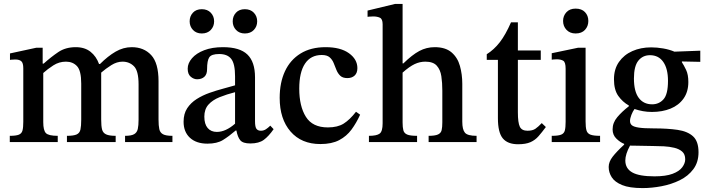

<svg xmlns="http://www.w3.org/2000/svg" viewBox="-20 -726 3609 981"><path d="M571 0H322V-32Q356 -32 371.5 -39Q387 -46 391 -64Q395 -82 395 -115V-299Q395 -365 373.5 -388Q352 -411 317 -411Q282 -411 252.5 -392Q223 -373 201 -353V-102Q201 -60 214.5 -46Q228 -32 275 -32V0H30V-32Q62 -32 76.5 -38Q91 -44 95 -59.5Q99 -75 99 -104V-377Q99 -404 89 -413Q79 -422 58 -422Q46 -422 38.5 -421Q31 -420 31 -420V-453L165 -482H198V-401H203Q241 -435 278 -460Q315 -485 367 -485Q413 -485 442.5 -461.5Q472 -438 486 -399H491Q531 -439 570.5 -462Q610 -485 653 -485Q715 -485 752.5 -444.5Q790 -404 790 -311V-115Q790 -84 794 -66Q798 -48 813 -40Q828 -32 861 -32V0H619V-32Q651 -32 665.5 -40.5Q680 -49 684 -67Q688 -85 688 -115V-295Q688 -364 664.5 -387.5Q641 -411 606 -411Q577 -411 548.5 -393Q520 -375 497 -355Q497 -353 497 -352V-115Q497 -82 501.5 -64.5Q506 -47 522 -39.5Q538 -32 571 -32Z M1040 8Q983 8 950.5 -22Q918 -52 918 -104Q918 -145 936.5 -173Q955 -201 985 -220Q1015 -239 1050.5 -251.5Q1086 -264 1120 -273Q1154 -282 1181 -290V-336Q1181 -400 1161.5 -425Q1142 -450 1100 -450Q1061 -450 1049.5 -433.5Q1038 -417 1038 -372Q1038 -346 1024 -333.5Q1010 -321 987 -321Q970 -321 954.5 -334Q939 -347 939 -375Q939 -403 961 -428.5Q983 -454 1023.5 -469.5Q1064 -485 1119 -485Q1205 -485 1244 -447.5Q1283 -410 1283 -331V-107Q1283 -77 1290.5 -67.5Q1298 -58 1313 -58Q1327 -58 1338.5 -65.5Q1350 -73 1361 -84L1378 -66Q1353 -30 1328 -11.5Q1303 7 1259 7Q1221 7 1207.5 -9.5Q1194 -26 1188 -59H1184Q1149 -29 1119 -10.5Q1089 8 1040 8ZM1181 -94V-255Q1138 -244 1102 -229.5Q1066 -215 1045 -191.5Q1024 -168 1024 -130Q1024 -92 1041 -72Q1058 -52 1088 -52Q1133 -52 1181 -94ZM1231 -555Q1203 -555 1186 -573Q1169 -591 1169 -617Q1169 -643 1185.5 -661Q1202 -679 1231 -679Q1260 -679 1277 -661Q1294 -643 1294 -617Q1294 -591 1277 -573Q1260 -555 1231 -555ZM1011 -555Q983 -555 966 -573Q949 -591 949 -617Q949 -643 965.5 -661Q982 -679 1011 -679Q1040 -679 1057 -661Q1074 -643 1074 -617Q1074 -591 1057 -573Q1040 -555 1011 -555Z M1799 -155 1820 -140Q1801 -98 1776 -64Q1751 -30 1713 -10Q1675 10 1617 10Q1520 10 1464.5 -54Q1409 -118 1409 -226Q1409 -304 1436 -362Q1463 -420 1515.5 -452.5Q1568 -485 1644 -485Q1720 -485 1763 -454Q1806 -423 1806 -378Q1806 -353 1792 -340Q1778 -327 1755 -327Q1731 -327 1718.5 -339Q1706 -351 1699 -368.5Q1692 -386 1685 -403.5Q1678 -421 1664.5 -433Q1651 -445 1624 -445Q1568 -445 1538.5 -401Q1509 -357 1509 -273Q1509 -183 1543 -129Q1577 -75 1655 -75Q1705 -75 1736 -94.5Q1767 -114 1799 -155Z M2415 0H2170V-32Q2203 -32 2218 -39Q2233 -46 2236.5 -61Q2240 -76 2240 -101V-263Q2240 -303 2235 -336.5Q2230 -370 2211.5 -390.5Q2193 -411 2153 -411Q2125 -411 2098.5 -398.5Q2072 -386 2037 -355V-100Q2037 -75 2041 -60Q2045 -45 2060.5 -38.5Q2076 -32 2111 -32V0H1865V-32Q1905 -32 1920 -43.5Q1935 -55 1935 -96V-602Q1935 -629 1921 -635.5Q1907 -642 1887 -642Q1875 -642 1866.5 -641Q1858 -640 1858 -640V-672L1999 -706H2037V-402H2041Q2086 -446 2122.5 -465.5Q2159 -485 2201 -485Q2256 -485 2287 -458.5Q2318 -432 2330 -389Q2342 -346 2342 -298V-104Q2342 -64 2355.5 -48Q2369 -32 2415 -32Z M2748 -97 2769 -77Q2749 -50 2731.5 -30Q2714 -10 2690 0.5Q2666 11 2627 11Q2574 11 2549 -19Q2524 -49 2524 -122V-420H2467V-449Q2504 -472 2533.5 -510Q2563 -548 2591 -612H2626V-468H2743V-420H2626V-153Q2626 -99 2636 -78.5Q2646 -58 2675 -58Q2701 -58 2715.5 -68Q2730 -78 2748 -97Z M3046 0H2799V-32Q2832 -32 2847 -38Q2862 -44 2866 -59.5Q2870 -75 2870 -104V-375Q2870 -408 2858 -415.5Q2846 -423 2824 -423Q2814 -423 2806.5 -422Q2799 -421 2799 -421V-454L2933 -482H2972V-105Q2972 -76 2976.5 -60Q2981 -44 2997 -38Q3013 -32 3046 -32ZM2921 -555Q2892 -555 2874.5 -573.5Q2857 -592 2857 -619Q2857 -645 2874 -663.5Q2891 -682 2921 -682Q2952 -682 2969 -664Q2986 -646 2986 -619Q2986 -592 2969 -573.5Q2952 -555 2921 -555Z M3263 235Q3196 235 3158.5 219.5Q3121 204 3105.5 179.5Q3090 155 3090 127Q3090 101 3110 75Q3130 49 3169 13V9Q3150 2 3130 -17Q3110 -36 3110 -65Q3110 -99 3134 -127.5Q3158 -156 3193 -183V-187Q3161 -205 3139 -236Q3117 -267 3117 -321Q3117 -373 3142.5 -409.5Q3168 -446 3211 -465Q3254 -484 3307 -484Q3337 -484 3368.5 -478.5Q3400 -473 3426 -462L3558 -467V-410L3464 -412V-408Q3474 -393 3485.5 -369Q3497 -345 3497 -307Q3497 -257 3472.5 -222.5Q3448 -188 3406 -171Q3364 -154 3311 -154Q3287 -154 3265 -158Q3243 -162 3222 -169Q3213 -157 3206 -139Q3199 -121 3199 -108Q3199 -94 3208.5 -86Q3218 -78 3244 -74Q3270 -70 3321 -70Q3391 -70 3442 -62.5Q3493 -55 3521 -29.5Q3549 -4 3549 52Q3549 103 3522.5 138.5Q3496 174 3453 195Q3410 216 3360 225.5Q3310 235 3263 235ZM3199 18Q3175 62 3175 94Q3175 135 3210.5 155Q3246 175 3324 175Q3382 175 3416.5 162Q3451 149 3466 128.5Q3481 108 3481 88Q3481 62 3465.5 48.5Q3450 35 3425 29Q3400 23 3371.5 21.5Q3343 20 3316 20Q3256 19 3233 18.5Q3210 18 3199 18ZM3312 -193Q3347 -193 3370 -218.5Q3393 -244 3393 -313Q3393 -375 3369 -409.5Q3345 -444 3301 -444Q3264 -444 3241.5 -416Q3219 -388 3219 -325Q3219 -259 3243.5 -226Q3268 -193 3312 -193Z"/></svg>

Font: STIX Two Text Medium
Style: Regular
Weight: 500
Designer: Ross Mills, John Hudson & Paul Hanslow, Tiro Typeworks Ltd; with prior portions MicroPress Inc., and Coen Hoffman.
Foundry: Tiro Typeworks Ltd
Version: Version 2.13 b171